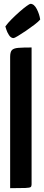

<svg xmlns="http://www.w3.org/2000/svg" viewBox="-20 -983 230 1003"><path d="M33 0V-686Q33 -711 42 -721Q51 -731 75.5 -733Q100 -735 145 -735V-20Q145 -10 140.5 -6Q136 -2 112.5 -1Q89 0 33 0ZM51 -784Q37 -784 27 -799.5Q17 -815 12.5 -830Q8 -845 8 -845Q21 -863 41 -883Q61 -903 82 -921.5Q103 -940 119 -951.5Q135 -963 139 -963Q158 -963 172 -936Q186 -909 190 -881Q181 -870 160 -854Q139 -838 115.5 -822Q92 -806 73.5 -795Q55 -784 51 -784Z"/></svg>

Font: Yanone Kaffeesatz ExtraLight
Style: Bold
Weight: 700
Version: Version 2.003